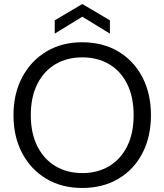

<svg xmlns="http://www.w3.org/2000/svg" viewBox="-20 -922 817 954"><path d="M388 12Q287 12 210.5 -33.5Q134 -79 90.5 -160.5Q47 -242 47 -350Q47 -457 90.5 -538.5Q134 -620 210.5 -666Q287 -712 388 -712Q491 -712 568 -666Q645 -620 687.5 -538.5Q730 -457 730 -350Q730 -242 687.5 -160.5Q645 -79 568 -33.5Q491 12 388 12ZM389 -62Q465 -62 522.5 -96.5Q580 -131 612 -195.5Q644 -260 644 -350Q644 -440 612 -504.5Q580 -569 522.5 -603Q465 -637 389 -637Q313 -637 255.5 -603Q198 -569 165.5 -504.5Q133 -440 133 -350Q133 -260 165.5 -195.5Q198 -131 255.5 -96.5Q313 -62 389 -62ZM252 -755V-821L389 -902L526 -821V-755L389 -839Z"/></svg>

Font: DM Sans 17pt
Style: Regular
Weight: 400
Version: Version 4.004;gftools[0.9.30]